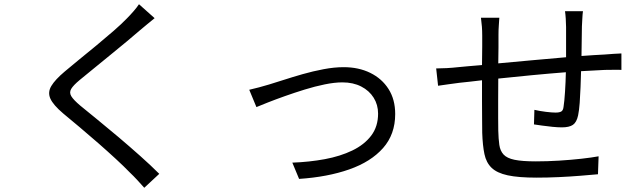

<svg xmlns="http://www.w3.org/2000/svg" viewBox="-20 -824 3040 909"><path d="M712 -738Q696 -725 676 -708.5Q656 -692 643 -681Q618 -659 580.5 -628Q543 -597 502 -563.5Q461 -530 423 -499Q385 -468 357 -445Q327 -420 317 -403Q307 -386 317.5 -368.5Q328 -351 360 -324Q394 -296 441.5 -257.5Q489 -219 541.5 -174.5Q594 -130 644 -85.5Q694 -41 734 -1L663 65Q647 47 630 28.5Q613 10 594 -8Q568 -35 529 -71Q490 -107 445.5 -146Q401 -185 357.5 -221.5Q314 -258 279 -287Q232 -327 218.5 -357Q205 -387 223 -417Q241 -447 286 -485Q314 -509 353.5 -541Q393 -573 436 -608.5Q479 -644 517.5 -677.5Q556 -711 581 -737Q596 -752 612.5 -771Q629 -790 638 -804Z M1160 -399Q1183 -404 1206.5 -410.5Q1230 -417 1254 -424Q1281 -432 1322.5 -445.5Q1364 -459 1413 -473Q1462 -487 1512.5 -496.5Q1563 -506 1607 -506Q1678 -506 1733 -479Q1788 -452 1819.5 -402.5Q1851 -353 1851 -284Q1851 -188 1793.5 -123Q1736 -58 1633.5 -22Q1531 14 1396 23L1364 -54Q1445 -57 1518 -70.5Q1591 -84 1648 -111.5Q1705 -139 1737.5 -182Q1770 -225 1770 -286Q1770 -328 1749 -361.5Q1728 -395 1690 -414.5Q1652 -434 1601 -434Q1564 -434 1517.5 -424.5Q1471 -415 1422.5 -400Q1374 -385 1329 -369Q1284 -353 1248.5 -339Q1213 -325 1194 -317Z M2740 -771Q2738 -758 2737 -736.5Q2736 -715 2735 -699Q2734 -665 2734 -628.5Q2734 -592 2733 -559Q2763 -561 2791 -563Q2819 -565 2844 -566Q2864 -568 2884 -569Q2904 -570 2922 -571V-493Q2910 -494 2886 -493.5Q2862 -493 2843 -493Q2796 -491 2731 -487Q2730 -451 2728.5 -411.5Q2727 -372 2724.5 -337Q2722 -302 2717 -278Q2710 -245 2692.5 -233Q2675 -221 2640 -221Q2622 -221 2596 -223.5Q2570 -226 2546 -229.5Q2522 -233 2508 -235L2510 -304Q2536 -298 2564.5 -294.5Q2593 -291 2610 -291Q2628 -291 2637 -296Q2646 -301 2648 -318Q2652 -343 2655 -389Q2658 -435 2659 -482Q2582 -476 2498 -468Q2414 -460 2339 -452Q2339 -401 2338.5 -351.5Q2338 -302 2338.5 -264Q2339 -226 2339 -206Q2340 -166 2344 -138Q2348 -110 2364 -92.5Q2380 -75 2416 -67.5Q2452 -60 2517 -60Q2571 -60 2627 -63.5Q2683 -67 2732.5 -72.5Q2782 -78 2814 -84L2811 1Q2778 4 2729 8Q2680 12 2626 14.5Q2572 17 2521 17Q2434 17 2383.5 6Q2333 -5 2307.5 -29.5Q2282 -54 2273.5 -94.5Q2265 -135 2263 -195Q2263 -217 2262.5 -256.5Q2262 -296 2262 -345Q2262 -394 2262 -444Q2229 -440 2202 -437Q2175 -434 2155 -432Q2132 -429 2103 -425Q2074 -421 2054 -418L2045 -500Q2068 -500 2095 -501.5Q2122 -503 2149 -506Q2168 -508 2197 -510.5Q2226 -513 2262 -516Q2263 -566 2263 -604Q2263 -642 2263 -655Q2263 -678 2261.5 -697.5Q2260 -717 2257 -740H2344Q2343 -723 2341.5 -702.5Q2340 -682 2340 -659Q2340 -634 2340 -599Q2340 -564 2339 -524Q2413 -531 2496.5 -538.5Q2580 -546 2660 -553V-696Q2660 -713 2658.5 -735.5Q2657 -758 2655 -771Z"/></svg>

Font: Chiron Sans HK TT
Style: Regular
Weight: 400
Designer: Ryoko NISHIZUKA 西塚涼子 (kana, bopomofo & ideographs); Paul D. Hunt (Latin, Greek & Cyrillic); Sandoll Communications 산돌커뮤니
Foundry: Adobe
Version: Version 2.022;hotconv 1.0.109;makeotfexe 2.5.65596